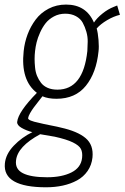

<svg xmlns="http://www.w3.org/2000/svg" viewBox="-37 -607 534 823"><path d="M209 -222.7Q319.8 -222.7 337.4 -388.2Q338.4 -406.7 338.9 -428Q339.4 -449.2 333.3 -470.7Q327.1 -492.2 317.6 -509.5Q308.1 -526.9 288.6 -537.6Q269 -548.3 242.7 -548.3Q216.3 -548.3 194.3 -536.6Q172.4 -524.9 158.7 -507.6Q145 -490.2 134.8 -467.5Q124.5 -444.8 119.9 -425.5Q115.2 -406.2 113.3 -388.2Q111.3 -370.6 111.3 -354.2Q111.3 -337.9 113.3 -317.9Q115.2 -297.9 121.8 -281.7Q128.4 -265.6 138.9 -252Q149.4 -238.3 167.2 -230.5Q185.1 -222.7 209 -222.7ZM165 152.8Q228 152.8 269.3 132.1Q310.5 111.3 314.9 69.3Q317.4 46.4 309.8 31.5Q302.2 16.6 275.4 3.4Q248.5 -9.8 197.8 -21L135.3 -31.7Q37.6 21 31.7 81.1Q27.3 118.2 61.3 135.5Q95.2 152.8 165 152.8ZM160.6 195.8Q68.4 195.8 23.7 170.4Q-21 145 -16.1 93.8Q-12.2 53.2 22.2 17.3Q56.6 -18.6 101.6 -40.5Q75.2 -47.4 55.2 -59.1Q35.2 -70.8 36.6 -84.5Q41 -127.4 121.1 -209Q50.8 -262.7 64.5 -388.2Q68.4 -425.3 81.3 -459.7Q94.2 -494.1 116 -523.2Q137.7 -552.2 171.4 -569.8Q205.1 -587.4 246.1 -587.4Q332.5 -587.4 365.7 -510.3Q378.4 -529.8 402.1 -548.8Q425.8 -567.9 450.7 -577.6L465.3 -583.5L477.1 -543.5Q450.2 -537.1 422.1 -520.5Q394 -503.9 377.4 -484.9Q382.8 -466.3 385.3 -435.8Q387.7 -405.3 385.3 -386.7Q376 -294.9 331.1 -239.3Q286.1 -183.6 205.1 -183.6Q168.9 -183.6 145 -194.3Q140.6 -188.5 127.9 -172.4Q115.2 -156.2 107.4 -145.8Q99.6 -135.3 92 -122.1Q84.5 -108.9 83.5 -100.6Q83 -95.2 95.2 -90.1Q107.4 -85 129.4 -80.6Q144 -76.7 179 -69.8Q213.9 -63 222.2 -60.5Q295.4 -44.4 330.1 -14.9Q364.7 14.6 359.4 67.9Q356 100.6 338.4 126Q320.8 151.4 293.2 166.3Q265.6 181.2 232.2 188.5Q198.7 195.8 160.6 195.8Z"/></svg>

Font: Oswald
Style: Extra-Light
Weight: 200
Designer: Vernon Adams
Foundry: Vernon Adams
Version: 3.0; ttfautohint (v0.94.23-7a4d-dirty) -l 8 -r 50 -G 200 -x 